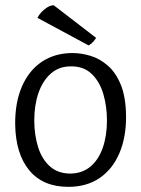

<svg xmlns="http://www.w3.org/2000/svg" viewBox="-20 -710 548 745"><path d="M261.5 -504.2Q295.7 -504.2 331.7 -493.2Q367.7 -482.2 398.6 -455.2Q429.6 -428.2 448.9 -380.8Q468.3 -333.4 469.1 -259.7Q469.9 -178.7 443.7 -116.6Q417.6 -54.5 367.4 -19.8Q317.1 15 244.8 15Q146.6 15 93.6 -49.1Q40.5 -113.3 38.9 -227.7Q38.2 -312.8 65.4 -375Q92.6 -437.2 142.9 -470.7Q193.3 -504.2 261.5 -504.2ZM254.4 -452.5Q208.4 -452.5 176.7 -424.1Q145.1 -395.8 129.1 -348.8Q113 -301.9 113 -243.1Q113 -186.3 127.9 -139Q142.8 -91.8 174 -64.1Q205.2 -36.5 253.6 -36.5Q299.7 -37.3 331.3 -64Q362.9 -90.8 379 -137.3Q395 -183.8 395 -243Q395 -297.1 380.9 -345.3Q366.8 -393.4 335.6 -423.3Q304.4 -453.3 254.4 -452.5ZM125.4 -640.7 323.7 -533.8Q334.6 -539.7 341.3 -547.5Q348 -555.4 353 -563L188.4 -689.7Q175.4 -689.1 163.1 -681.3Q150.8 -673.6 140.6 -662.6Q130.4 -651.7 125.4 -640.7Z"/></svg>

Font: Karma Variable Light
Style: Regular
Weight: 300
Designer: Joana Correia
Foundry: Indian Type Foundry
Version: Version 3.000